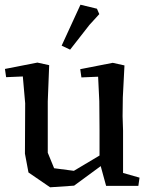

<svg xmlns="http://www.w3.org/2000/svg" viewBox="-20 -776 630 816"><path d="M183 -345V-127L210 -61L294 -50L403 -115V-221L402 -346L397 -450L326 -447L321 -482L459 -509L509 -498L502 -362L501 -282L503 -221V-41L573 -21L568 14H431L408 -70L295 13L193 20L101 -43L86 -123L87 -337L77 -451L6 -448L1 -483L139 -510L189 -499ZM322 -756 392 -739 402 -716 360 -670 278 -565 242 -582Z"/></svg>

Font: Alike Angular
Style: Regular
Weight: 400
Designer: Sveta Sebyakina
Foundry: Cyreal (www.cyreal.org)
Version: Version 1.300; ttfautohint (v1.8.4.7-5d5b)